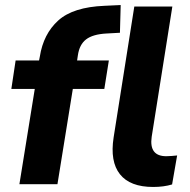

<svg xmlns="http://www.w3.org/2000/svg" viewBox="-20 -731 756 762"><path d="M57 0 118 -378H25L42 -491H135L138 -506Q152 -596 211 -649.5Q270 -703 395 -708L459 -711L456 -601L402 -598Q348 -595 321.5 -574.5Q295 -554 289 -511L286 -491H412L394 -378H269L208 0ZM588 11Q496 11 456 -39.5Q416 -90 431 -186L513 -705H664L582 -188Q571 -111 640 -111Q650 -111 661 -112Q672 -113 683 -114L663 1Q630 11 588 11Z"/></svg>

Font: Nunito Sans ExtraBold
Style: Italic
Weight: 800
Italic angle: -9°
Designer: Vernon Adams
Foundry: Vernon Adams
Version: Version 3.006; ttfautohint (v1.8.3)